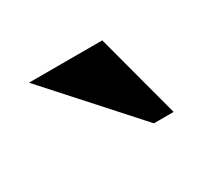

<svg xmlns="http://www.w3.org/2000/svg" viewBox="-50 -772 320 295"><g transform="rotate(-30 110.0 -625.0)"><path d="M155 -550 20 -700H150L190 -550Z"/></g></svg>

Font: Yeseva One
Style: Regular
Weight: 400
Designer: Jovanny Lemonad
Foundry: Jovanny Lemonad
Version: Version 2.000